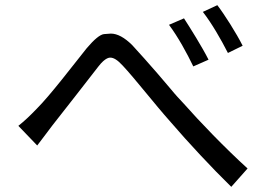

<svg xmlns="http://www.w3.org/2000/svg" viewBox="-20 -746 1040 743"><path d="M765 -700C800 -655 835 -594 862 -541L919 -569C895 -617 848 -691 821 -726ZM634 -650C669 -603 703 -541 728 -489L787 -515C763 -563 716 -638 692 -675ZM124 -183C140 -203 162 -234 183 -261C232 -323 316 -431 361 -489C388 -524 404 -523 407 -523C419 -523 434 -515 455 -492C502 -442 576 -346 641 -273C708 -195 801 -95 875 -23L938 -94C850 -174 751 -277 692 -344C676 -361 659 -379 642 -400L590 -461C555 -501 521 -540 492 -571C462 -601 434 -616 409 -616C406 -616 397 -615 382 -614C367 -612 345 -594 316 -560C260 -490 175 -378 122 -325C95 -297 75 -278 51 -259Z"/></svg>

Font: Spoqa Han Sans Neo Regular
Style: Regular
Weight: 400
Designer: [Spoqa Han Sans Neo] Dong-huui Kim  Younghwa Kang  Yujin Lee  [Noto Sans] Ryoko NISHIZUKA  (kana & ideographs); Paul D. 
Foundry: Spoqa (http://www.spoqa-han-sans.com)
Version: Version 1.000